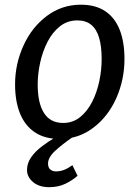

<svg xmlns="http://www.w3.org/2000/svg" viewBox="-20 -584 596 818"><path d="M234.4 8Q171.4 8 129.2 -19.8Q87 -47.7 65.6 -99.7Q44.2 -151.8 44.2 -224.6Q44.2 -311.7 80.5 -390.9Q116 -468.6 180 -516.3Q244 -564 324.6 -564Q386.6 -564 427.8 -536.7Q469 -509.4 489.6 -457.8Q510.3 -406.1 510.3 -332.7Q510.3 -244.9 475.7 -166.4Q440.9 -87.9 377.8 -40Q314.8 8 234.4 8ZM249.1 -60.2Q290.3 -60.2 321 -84.8Q351.6 -109.4 372.3 -149.6Q392.9 -189.9 403 -237.9Q413.1 -285.9 413.1 -332.7Q413.1 -386.3 402.4 -422.8Q391.6 -459.4 368.8 -478.2Q345.9 -497.1 309.7 -497.1Q267.2 -497.1 235.5 -471.9Q203.7 -446.8 182.7 -406.2Q161.7 -365.6 151.2 -317.6Q140.6 -269.7 140.6 -224.1Q140.6 -144.6 167.5 -102.4Q194.4 -60.2 249.1 -60.2ZM189 213.5Q147 213.5 121 191.8Q95.1 170.1 95.1 140.5Q95.1 111.3 112.4 86.4Q129.8 61.4 158 40Q186.2 18.5 217.9 0L263 -26.1L290 0Q245.4 30.6 215 58.6Q184.7 86.7 184.7 112.6Q184.7 130.6 194.6 138.4Q204.5 146.2 218.2 146.2Q236.1 146.2 252.7 139.9Q269.4 133.5 288.4 119.8L310.4 164.9Q288.6 184.3 258.5 198.9Q228.4 213.5 189 213.5Z"/></svg>

Font: Merriweather Sans Variable Regular
Style: Italic
Weight: 300
Italic angle: -8°
Designer: Eben Sorkin
Foundry: Eben Sorkin
Version: Version 2.001